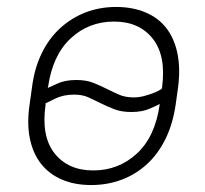

<svg xmlns="http://www.w3.org/2000/svg" viewBox="-20 -526 590 552"><path d="M242 6Q195 6 158.5 -9.5Q122 -25 98.5 -54.5Q75 -84 66 -127Q57 -170 65 -225L72 -275Q79 -330 100 -373Q121 -416 153.5 -445.5Q186 -475 226.5 -490.5Q267 -506 314 -506Q361 -506 398 -490.5Q435 -475 458 -445.5Q481 -416 490 -373Q499 -330 492 -275L485 -225Q477 -170 456 -127Q435 -84 403 -54.5Q371 -25 330 -9.5Q289 6 242 6ZM364 -246Q379 -246 392.5 -249.5Q406 -253 417 -257Q428 -261 435.5 -265Q443 -269 445 -271L446 -275Q458 -366 419 -415Q380 -464 308 -464Q235 -464 183 -415.5Q131 -367 118 -275L117 -273Q122 -275 144.5 -285.5Q167 -296 199 -296Q228 -296 248 -288Q268 -280 286 -271Q304 -262 322 -254Q340 -246 364 -246ZM248 -36Q321 -36 373.5 -84.5Q426 -133 439 -225V-227Q434 -224 411.5 -214Q389 -204 358 -204Q329 -204 308.5 -212Q288 -220 270 -229Q252 -238 234.5 -246Q217 -254 193 -254Q163 -254 140 -243Q117 -232 111 -229V-225Q98 -134 137 -85Q176 -36 248 -36Z"/></svg>

Font: Retni Sans Light
Style: Italic
Weight: 300
Italic angle: -8°
Designer: Vitaly Kuzmin
Foundry: ParaType Ltd.
Version: Version 1.00;June 10, 2019;FontCreator 11.5.0.2425 64-bit; t